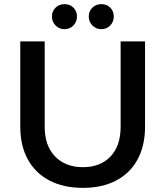

<svg xmlns="http://www.w3.org/2000/svg" viewBox="-20 -900 799 928"><path d="M196 -287Q196 -196 246 -144Q296 -92 381 -92Q465 -92 514 -143.5Q563 -195 563 -287V-700H681V-287Q681 -196 645 -129.5Q609 -63 541.5 -27.5Q474 8 381 8Q287 8 219 -27.5Q151 -63 114.5 -129.5Q78 -196 78 -287V-700H196ZM292 -880Q318 -880 335 -863Q352 -846 352 -820Q352 -795 335 -777Q318 -759 292 -759Q266 -759 248.5 -777Q231 -795 231 -820Q231 -846 248.5 -863Q266 -880 292 -880ZM470 -880Q496 -880 513 -863Q530 -846 530 -820Q530 -795 513 -777Q496 -759 470 -759Q444 -759 426.5 -777Q409 -795 409 -820Q409 -846 426.5 -863Q444 -880 470 -880Z"/></svg>

Font: Alexandria
Style: Regular
Weight: 400
Designer: Mohamed Gaber
Foundry: Kief Type Foundry
Version: Version 5.100